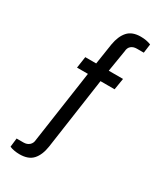

<svg xmlns="http://www.w3.org/2000/svg" viewBox="-209 -748 837 991"><g transform="rotate(30 209.5 -252.5)"><path d="M385 -661 378 -608H337Q316 -608 303 -597Q290 -586 289 -565L268 -437H353L342 -369H258L197 56Q189 109 163 138Q137 167 84 167Q68 167 51.5 164Q35 161 25 156L31 104H72Q93 104 106.5 92Q120 80 121 59L183 -369H118L128 -437H193L212 -561Q221 -614 247 -643Q273 -672 324 -672Q358 -672 385 -661Z"/></g></svg>

Font: Pragati Narrow
Style: Regular
Weight: 400
Designer: Hector Gatti, Marcela Romero, Pablo Cosgaya and Nicolas Silva
Foundry: Omnibus-Type
Version: Version 1.010; ttfautohint (v1.3)